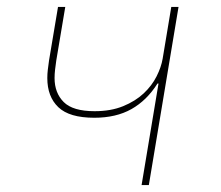

<svg xmlns="http://www.w3.org/2000/svg" viewBox="-20 -536 640 556"><path d="M439 -294H436Q405 -245 360.5 -220Q316 -195 253 -195Q181 -195 149 -225.5Q117 -256 117 -310Q117 -322 118.5 -334.5Q120 -347 122 -361L148 -516H169L143 -361Q141 -347 139.5 -334.5Q138 -322 138 -310Q138 -267 164.5 -240.5Q191 -214 254 -214Q301 -214 336.5 -228.5Q372 -243 396 -265.5Q420 -288 433.5 -315Q447 -342 451 -366L476 -516H497L411 0H390Z"/></svg>

Font: IBM Plex Mono Thin
Style: Italic
Weight: 100
Italic angle: -9°
Monospace: yes
Designer: Mike Abbink, Paul van der Laan, Pieter van Rosmalen
Foundry: Bold Monday
Version: Version 2.3